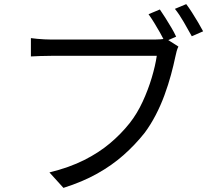

<svg xmlns="http://www.w3.org/2000/svg" viewBox="-20 -877 1040 932"><path d="M756 -831Q768 -814 783 -790Q798 -766 812 -742.5Q826 -719 835 -699L780 -675Q770 -695 756.5 -719Q743 -743 728.5 -766.5Q714 -790 701 -808ZM884 -857Q897 -840 912 -816.5Q927 -793 941.5 -768.5Q956 -744 966 -725L911 -701Q894 -732 872 -770Q850 -808 829 -834ZM846 -651Q841 -641 837.5 -628.5Q834 -616 831 -601Q823 -562 810 -514Q797 -466 778.5 -415.5Q760 -365 735.5 -318Q711 -271 682 -232Q636 -174 579.5 -124Q523 -74 451.5 -34Q380 6 288 35L220 -40Q317 -64 388.5 -100Q460 -136 514 -181.5Q568 -227 610 -280Q646 -326 672.5 -383.5Q699 -441 716.5 -499.5Q734 -558 741 -606Q726 -606 687.5 -606Q649 -606 596 -606Q543 -606 485 -606Q427 -606 374.5 -606Q322 -606 283 -606Q244 -606 229 -606Q200 -606 174.5 -605Q149 -604 130 -603V-692Q144 -690 160.5 -688.5Q177 -687 195.5 -686Q214 -685 230 -685Q242 -685 272.5 -685Q303 -685 346 -685Q389 -685 437 -685Q485 -685 533 -685Q581 -685 622.5 -685Q664 -685 693 -685Q722 -685 731 -685Q743 -685 757 -686Q771 -687 785 -690Z"/></svg>

Font: Noto Sans JP Thin
Style: Regular
Weight: 400
Version: Version 2.004-H2;hotconv 1.0.118;makeotfexe 2.5.65603